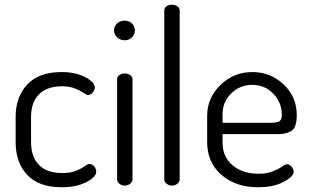

<svg xmlns="http://www.w3.org/2000/svg" viewBox="-20 -783 1307 810"><path d="M46 -183C46 -125.7 62.3 -79.7 95 -45C127.7 -10.3 176 7 240 7C281.3 7 316 -0.2 344 -14.5C372 -28.8 386 -43.7 386 -59C386 -67 383.2 -74.3 377.5 -81C371.8 -87.7 364.7 -91 356 -91C351.3 -91 344.8 -87.8 336.5 -81.5C328.2 -75.2 316.2 -68.8 300.5 -62.5C284.8 -56.2 265.7 -53 243 -53C199.7 -53 166.8 -64.3 144.5 -87C122.2 -109.7 111 -141.7 111 -183V-290C111 -330.7 122.2 -362.3 144.5 -385C166.8 -407.7 199.3 -419 242 -419C263.3 -419 281.7 -415.8 297 -409.5C312.3 -403.2 324.2 -397 332.5 -391C340.8 -385 347 -382 351 -382C358.3 -382 365 -385.5 371 -392.5C377 -399.5 380 -406.7 380 -414C380 -428.7 366.5 -443.2 339.5 -457.5C312.5 -471.8 279 -479 239 -479C175.7 -479 127.7 -461.5 95 -426.5C62.3 -391.5 46 -346 46 -290Z M461 -655C461 -643.7 465.3 -633.8 474 -625.5C482.7 -617.2 493.3 -613 506 -613C518 -613 528.2 -617.2 536.5 -625.5C544.8 -633.8 549 -643.7 549 -655C549 -666.3 544.8 -676 536.5 -684C528.2 -692 518 -696 506 -696C493.3 -696 482.7 -692 474 -684C465.3 -676 461 -666.3 461 -655ZM474 -26C474 -19.3 477.2 -13.3 483.5 -8C489.8 -2.7 497.3 0 506 0C514.7 0 522.3 -2.7 529 -8C535.7 -13.3 539 -19.3 539 -26V-449C539 -455.7 535.8 -461.3 529.5 -466C523.2 -470.7 515.3 -473 506 -473C496.7 -473 489 -470.7 483 -466C477 -461.3 474 -455.7 474 -449Z M673 -26C673 -19.3 676.2 -13.3 682.5 -8C688.8 -2.7 696.3 0 705 0C714.3 0 722.2 -2.7 728.5 -8C734.8 -13.3 738 -19.3 738 -26V-739C738 -745.7 734.8 -751.3 728.5 -756C722.2 -760.7 714.3 -763 705 -763C695.7 -763 688 -760.7 682 -756C676 -751.3 673 -745.7 673 -739Z M854 -183C854 -126.3 874 -80.5 914 -45.5C954 -10.5 1005.7 7 1069 7C1111.7 7 1147.3 -0.5 1176 -15.5C1204.7 -30.5 1219 -45 1219 -59C1219 -65.7 1216.2 -72.5 1210.5 -79.5C1204.8 -86.5 1198.3 -90 1191 -90C1185.7 -90 1178.5 -86.7 1169.5 -80C1160.5 -73.3 1147.5 -66.7 1130.5 -60C1113.5 -53.3 1093.7 -50 1071 -50C1026.3 -50 989.8 -61.8 961.5 -85.5C933.2 -109.2 919 -140.7 919 -180V-217H1145C1159 -217 1170 -217.7 1178 -219C1186 -220.3 1194.8 -223.3 1204.5 -228C1214.2 -232.7 1221.2 -240.7 1225.5 -252C1229.8 -263.3 1232 -278.3 1232 -297C1232 -349 1213.5 -392.3 1176.5 -427C1139.5 -461.7 1095.7 -479 1045 -479C992.3 -479 947.3 -460.8 910 -424.5C872.7 -388.2 854 -345 854 -295ZM919 -265V-303C919 -336.3 931.2 -365 955.5 -389C979.8 -413 1009.3 -425 1044 -425C1080 -425 1109.8 -412.3 1133.5 -387C1157.2 -361.7 1169 -332.3 1169 -299C1169 -285 1165.7 -275.8 1159 -271.5C1152.3 -267.2 1139 -265 1119 -265Z"/></svg>

Font: Terminal Dosis
Style: Book
Weight: 400
Designer: EdgarTolentino, PabloImpallari, IginoMarini
Foundry: EdgarTolentino, PabloImpallari, IginoMarini
Version: Version 1.006